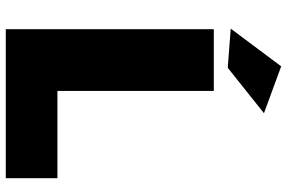

<svg xmlns="http://www.w3.org/2000/svg" viewBox="-180 -788 968 647"><g transform="rotate(90 303.5 -464.0)"><path d="M78 -701V0H580V-174H286V-701ZM203 -928 76 -758 208 -748 361 -870Z"/></g></svg>

Font: Argentum Sans ExtraBold
Style: Regular
Weight: 800
Designer: Julieta Ulanovsky
Foundry: Julieta Ulanovsky
Version: Version 5.001;February 15, 2019;FontCreator 11.5.0.2425 64-b